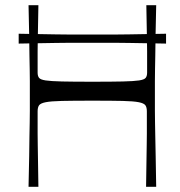

<svg xmlns="http://www.w3.org/2000/svg" viewBox="-20 -720 693 740"><path d="M90 0Q92 -72 92.5 -118Q93 -164 93.5 -194.5Q94 -225 94.5 -247.5Q95 -270 95 -293.5Q95 -317 95 -350Q95 -383 95 -406.5Q95 -430 94.5 -452.5Q94 -475 93.5 -505.5Q93 -536 92.5 -582Q92 -628 90 -700H128Q127 -650 126.5 -617Q126 -584 125.5 -562Q125 -540 125 -522Q125 -504 125 -485.5Q125 -467 125 -440Q125 -427 130.5 -420Q136 -413 156 -410Q176 -407 218.5 -406Q261 -405 336 -405Q411 -405 453.5 -406Q496 -407 516 -410Q536 -413 541.5 -420Q547 -427 547 -440Q547 -467 547 -485.5Q547 -504 547 -522Q547 -540 546.5 -562Q546 -584 545.5 -617Q545 -650 544 -700H582Q580 -628 579.5 -582Q579 -536 578.5 -505.5Q578 -475 577.5 -452.5Q577 -430 577 -406.5Q577 -383 577 -350Q577 -317 577 -293.5Q577 -270 577.5 -247.5Q578 -225 578.5 -194.5Q579 -164 580 -118Q581 -72 582 0H543Q544 -60 544.5 -98.5Q545 -137 545.5 -162Q546 -187 546 -206Q546 -225 546 -244Q546 -263 546 -291Q546 -306 540.5 -314Q535 -322 515 -326Q495 -330 453 -331Q411 -332 336 -332Q261 -332 218.5 -331Q176 -330 156 -326Q136 -322 130.5 -314Q125 -306 125 -291Q125 -263 125 -244Q125 -225 125 -206Q125 -187 125.5 -162Q126 -137 126.5 -98.5Q127 -60 128 0ZM52 -552V-590Q102 -589 136 -588.5Q170 -588 194.5 -587.5Q219 -587 239.5 -587Q260 -587 282.5 -587Q305 -587 336 -587Q366 -587 389 -587Q412 -587 432.5 -587Q453 -587 477.5 -587.5Q502 -588 536.5 -588.5Q571 -589 620 -590V-552Q571 -553 536.5 -553.5Q502 -554 477.5 -554.5Q453 -555 432.5 -555Q412 -555 389 -555Q366 -555 336 -555Q305 -555 282.5 -555Q260 -555 239.5 -555Q219 -555 194.5 -554.5Q170 -554 136 -553.5Q102 -553 52 -552Z"/></svg>

Font: Ojuju
Style: Regular
Weight: 400
Designer: Chisaokwu Joboson, Mirko Velimirovic
Foundry: Udi Foundry
Version: Version 1.000